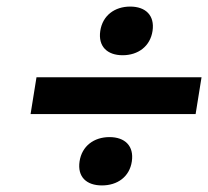

<svg xmlns="http://www.w3.org/2000/svg" viewBox="-20 -626 633 584"><path d="M73 -279H575L593 -391H91ZM222 -135C215 -88 243 -62 290 -62C337 -62 374 -88 381 -135C388 -182 360 -209 313 -209C266 -209 229 -182 222 -135ZM285 -532C278 -485 306 -458 353 -458C400 -458 437 -485 444 -532C451 -579 423 -606 376 -606C329 -606 292 -579 285 -532Z"/></svg>

Font: Asimov Pro
Style: BdObl
Weight: 700
Designer: Google
Version: Version 2.000980; 2014